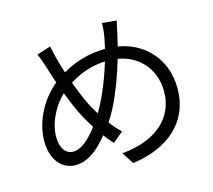

<svg xmlns="http://www.w3.org/2000/svg" viewBox="-114 -922 1229 1106"><g transform="rotate(-15 500.0 -369.0)"><path d="M669 -774.1 582.8 -782.2C583.2 -759.4 580.2 -726.1 576.6 -706.1C551.3 -560.7 484.2 -377.9 418.3 -275C367.8 -194.6 298 -109 232.9 -109C187.6 -109 158.2 -149.7 158.2 -215.5C158.2 -305.1 213 -412.7 297.4 -473.9C375.8 -531.9 462.5 -564.3 560 -564.3C720.8 -564.3 826.9 -457 826.9 -309.3C826.9 -154.9 711.2 -45.2 502.2 -26.8L548.9 44C763 14.1 906.2 -106.7 906.2 -306.2C906.2 -501 764.4 -633.5 568.2 -633.5C465.6 -633.5 367.2 -607.2 268.4 -540.3C162.1 -469.6 85.7 -336.2 85.7 -210.4C85.7 -93.3 149.2 -30.3 225.2 -30.3C316.6 -30.3 389 -105.5 465.6 -211.1C545.4 -321.6 615.9 -530.2 651.8 -695.5C656.4 -715 662.5 -749.4 669 -774.1ZM259.6 -728.6 176.8 -702.4C189.3 -676.3 200.6 -643.4 210.2 -611.5C248.4 -486.5 306.6 -333.3 355.7 -255.6C393.2 -190.6 430.2 -141.9 470.4 -97.3L533 -148.6C485.2 -194.4 438.8 -260.3 404.8 -318.6C362.9 -389 306.6 -542.8 280.3 -640.2C272.9 -668.4 264.9 -701.4 259.6 -728.6Z"/></g></svg>

Font: Source Han Sans JP VF
Style: Regular
Weight: 250
Designer: Ryoko NISHIZUKA 西塚涼子 (kana, bopomofo & ideographs); Paul D. Hunt (Latin, Greek & Cyrillic); Sandoll Communications 산돌커뮤니
Foundry: Adobe
Version: Version 2.004;hotconv 1.0.118;makeotfexe 2.5.65603